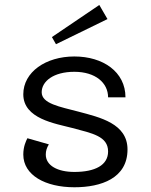

<svg xmlns="http://www.w3.org/2000/svg" viewBox="-20 -747 615 783"><path d="M418.3 -669.2 385 -726.7 191.7 -595.8 208.3 -566.7ZM283.3 -516.7C166.7 -516.7 75 -453.3 75 -362.5C75 -262.5 205 -243.3 275 -225C355.8 -203.3 420.8 -191.7 420.8 -129.2C420.8 -73.3 367.5 -45.8 283.3 -45.8C215 -45.8 166.7 -71.7 166.7 -116.7C166.7 -131.7 170.8 -144.2 179.2 -158.3L91.7 -183.3C85.8 -171.7 75 -149.2 75 -116.7C75 -32.5 165 16.7 283.3 16.7C392.5 16.7 500 -20 500 -137.5C500 -243.3 387.5 -268.3 300 -291.7C224.2 -311.7 150 -324.2 150 -370.8C150 -415 197.5 -454.2 283.3 -454.2C369.2 -454.2 420.8 -409.2 420.8 -350H491.7C491.7 -454.2 400 -516.7 283.3 -516.7Z"/></svg>

Font: BoonHome
Style: Book
Weight: 400
Designer: Sungsit Sawaiwan
Foundry: Sungsit Sawaiwan
Version: Version 0.2